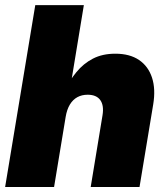

<svg xmlns="http://www.w3.org/2000/svg" viewBox="-20 -748 665 768"><path d="M242.7 -280.8 196.3 0H0.5L121.1 -727.5H315.4L258.3 -380.9H234.4Q257.3 -424.8 285.4 -459.2Q313.5 -493.7 351.6 -513.4Q389.6 -533.2 441.4 -533.2Q499 -533.2 536.1 -508.1Q573.2 -482.9 588.1 -437.3Q603 -391.6 592.8 -330.1L538.1 0H342.8L390.1 -287.1Q396.5 -326.2 381.1 -347.7Q365.7 -369.1 330.6 -369.1Q307.6 -369.1 289.6 -359.4Q271.5 -349.6 259.5 -329.8Q247.6 -310.1 242.7 -280.8Z"/></svg>

Font: Inter 28pt Black
Style: Italic
Weight: 900
Italic angle: -9.3988°
Designer: Rasmus Andersson
Foundry: rsms
Version: Version 4.001;git-66647c0bb